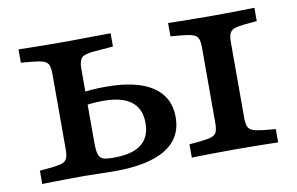

<svg xmlns="http://www.w3.org/2000/svg" viewBox="-64 -686 1240 802"><g transform="rotate(-10 555.5 -285.5)"><path d="M229.9 -2.4Q205.7 -2.4 173.6 -2Q141.5 -1.6 109.6 -1.2Q77.7 -0.8 55.3 0V-56.5L103.7 -60.9Q135 -64.1 150.8 -69.7Q166.6 -75.3 171.8 -88.4Q177 -101.6 177 -125.8V-201.6H299.6V-132.6Q299.6 -100.3 304.3 -84Q308.9 -67.7 322.4 -62.1Q335.9 -56.5 361.7 -56.5H371.9Q448 -56.5 486.2 -86.5Q524.4 -116.5 524.4 -176.1Q524.4 -237.1 484.7 -267.5Q444.9 -297.9 366.5 -297.9Q339.8 -297.9 310.2 -294.9Q280.6 -291.9 254.3 -286.7V-343.1Q291.4 -349.1 323.6 -351.6Q355.7 -354 387.1 -354Q517.1 -354 584.9 -309.2Q652.7 -264.5 652.7 -178.7Q652.7 -90.1 579.3 -45Q505.8 0 362.1 0Q334.6 0 300.4 -1.2Q266.2 -2.4 238.7 -2.4ZM177 -201.6V-445.2Q177 -469.8 171.8 -482.8Q166.6 -495.7 150.8 -501.5Q135 -507.3 103.7 -510.1L55.3 -514.5V-571Q77.7 -570.2 109.6 -569.8Q141.5 -569.4 173.6 -569Q205.7 -568.5 229.9 -568.5H237.9H246.2Q273.9 -568.5 310 -569Q346.1 -569.4 382.3 -569.8Q418.6 -570.2 445.8 -570.5V-514.1L364.9 -507.7Q324.8 -504.5 312.2 -492.2Q299.6 -479.9 299.6 -445.2V-201.6ZM864.2 -2.4Q840.1 -2.4 808 -2Q775.9 -1.6 744 -1.2Q712.1 -0.8 689.7 0V-56.5L738.1 -60.9Q769.4 -64.1 785.2 -69.7Q801 -75.3 806.2 -88.4Q811.4 -101.6 811.4 -125.8V-445.2Q811.4 -469.8 806.2 -482.8Q801 -495.7 785.2 -501.5Q769.4 -507.3 738.1 -510.1L689.7 -514.5V-571Q712.1 -570.2 744 -569.8Q775.9 -569.4 808 -569Q840.1 -568.5 864.2 -568.5H872.7H881.2Q905.4 -568.5 937.5 -569Q969.6 -569.4 1001.6 -569.8Q1033.7 -570.2 1055.8 -571V-514.5L1007.3 -510.1Q976.4 -507.3 960.6 -501.5Q944.8 -495.7 939.4 -482.8Q934 -469.8 934 -445.2V-125.8Q934 -101.6 939.4 -88.4Q944.8 -75.3 960.6 -69.7Q976.4 -64.1 1007.3 -60.9L1055.8 -56.5V0Q1033.7 -0.8 1001.6 -1.2Q969.6 -1.6 937.5 -2Q905.4 -2.4 881.2 -2.4H873.1Z"/></g></svg>

Font: Playfair 5pt SemiExpanded Light
Style: Regular
Weight: 300
Width: 6
Designer: Claus Eggers Sørensen
Foundry: Claus Eggers Sørensen
Version: Version 2.203